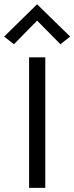

<svg xmlns="http://www.w3.org/2000/svg" viewBox="-39 -904 358 924"><path d="M101 0V-628H179V0ZM28 -691 -19 -728 139.5 -883.5 298.5 -728 252 -691 126 -818.5H153Z"/></svg>

Font: Karla ExtraLight
Style: Regular
Weight: 400
Version: Version 2.001